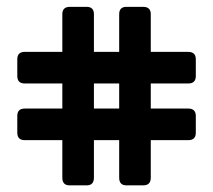

<svg xmlns="http://www.w3.org/2000/svg" viewBox="-20 -650 626 564"><path d="M185.5 -629.9H234.4Q255.9 -629.9 255.9 -608.4V-497.6H330.1V-608.4Q330.1 -629.9 351.6 -629.9H400.4Q422.9 -629.9 422.9 -608.4V-497.6H533.2Q555.2 -497.6 555.2 -475.6V-426.8Q555.2 -404.8 533.2 -404.8H422.9V-331.1H533.2Q555.2 -331.1 555.2 -309.1V-260.3Q555.2 -238.3 533.2 -238.3H422.9V-127.9Q422.9 -105.5 400.4 -105.5H351.6Q330.1 -105.5 330.1 -127.9V-238.3H255.9V-127.9Q255.9 -105.5 234.4 -105.5H184.6Q163.1 -105.5 163.1 -127.9V-238.3H52.7Q30.8 -238.3 30.8 -260.3V-309.6Q30.8 -331.1 52.7 -331.1H163.1V-404.8H52.7Q30.8 -404.8 30.8 -426.8V-476.1Q30.8 -497.6 52.7 -497.6H163.1V-608.4Q163.1 -629.9 185.5 -629.9ZM255.9 -331.1H330.1V-404.8H255.9Z"/></svg>

Font: Simply Mono
Style: Bold
Weight: 700
Designer: Wojciech Kalinowski "wmk69" (wmk69@o2.pl)
Foundry: Wojciech Kalinowski "wmk69" (wmk69@o2.pl)
Version: Version 1.0.0